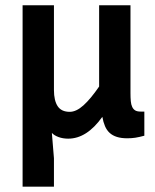

<svg xmlns="http://www.w3.org/2000/svg" viewBox="-20 -516 590 730"><path d="M185.1 -496.1V-173.8Q185.1 -133.8 199.2 -112.3Q213.4 -90.8 245.1 -90.8Q270 -90.8 297.4 -115.5Q324.7 -140.1 356.9 -187V-496.1H476.1V-162.1Q476.1 -144.5 477.3 -131.3Q478.5 -118.2 482.7 -109.4Q486.8 -100.6 494.1 -96.2Q501.5 -91.8 514.2 -91.8H528.8V0Q508.8 5.4 494.6 7.6Q480.5 9.8 463.9 9.8Q440.9 9.8 424.6 4.6Q408.2 -0.5 397 -10.7Q385.7 -21 379.2 -36.4Q372.6 -51.8 369.1 -71.8Q310.1 11.2 239.3 11.2Q219.2 11.2 202.6 5.1Q186 -1 177.2 -10.7L185.1 85.9V193.8H65.9V-496.1Z"/></svg>

Font: Code New Roman
Style: Bold
Weight: 700
Monospace: yes
Designer: Sam Radian
Foundry: Code New Roman
Version: Version 1.508 October 19, 2014